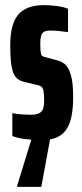

<svg xmlns="http://www.w3.org/2000/svg" viewBox="-20 -538 318 748"><path d="M175 5 141 190H47V185L102 6Q55 3 28 -8V-97Q44 -94 64 -92.5Q84 -91 102 -91Q127 -91 139.5 -101.5Q152 -112 152 -144Q152 -172 149.5 -184Q147 -196 142 -200Q137 -204 125 -207L74 -219Q53 -224 41.5 -237.5Q30 -251 25 -280Q20 -309 20 -363Q20 -445 51.5 -481.5Q83 -518 151 -518Q175 -518 201.5 -514.5Q228 -511 245 -504V-413Q203 -419 175 -419Q153 -419 145 -408.5Q137 -398 137 -370Q137 -345 138.5 -334.5Q140 -324 144 -320.5Q148 -317 158 -315L199 -304Q220 -299 233.5 -287.5Q247 -276 256 -246Q265 -216 265 -161Q265 -80 243.5 -41.5Q222 -3 175 5Z"/></svg>

Font: Saira Ultra Condensed ExtraBold
Style: Regular
Weight: 800
Width: 1
Designer: Hector Gatti with collaboration of the Omnibus-Type team
Foundry: Omnibus-Type
Version: Version 1.001; ttfautohint (v1.8)